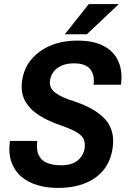

<svg xmlns="http://www.w3.org/2000/svg" viewBox="-20 -922 635 952"><path d="M420.4 -901.9H569.3L410.6 -752H301.3ZM283.2 -299.8Q223.1 -319.8 176.5 -348.6Q129.9 -377.4 105.5 -419.7Q81.1 -461.9 89.8 -522.9Q102.1 -611.8 177 -666.3Q252 -720.7 364.7 -720.7Q446.3 -720.7 496.8 -692.6Q547.4 -664.6 568.1 -615.2Q588.9 -565.9 579.6 -502H443.8Q450.7 -548.3 428 -578.1Q405.3 -607.9 347.2 -607.9Q310.5 -607.9 285.2 -596.4Q259.8 -585 245.4 -565.7Q231 -546.4 228 -522.9Q222.7 -486.8 253.2 -462.9Q283.7 -439 347.2 -419.9Q453.6 -384.3 502.2 -329.8Q550.8 -275.4 538.6 -189Q525.4 -93.3 453.9 -41.7Q382.3 9.8 266.1 9.8Q211.9 9.8 165.3 -4.2Q118.7 -18.1 85.2 -46.6Q51.8 -75.2 36.4 -119.1Q21 -163.1 29.3 -223.1H165Q159.2 -179.2 171.9 -152.6Q184.6 -126 213.4 -114.3Q242.2 -102.5 282.2 -102.5Q336.4 -102.5 365.2 -126.5Q394 -150.4 399.4 -186Q402.8 -211.9 395.5 -230.5Q388.2 -249 361.6 -265.4Q335 -281.7 283.2 -299.8Z"/></svg>

Font: Robert Sans ExtraBold
Style: Italic
Weight: 800
Italic angle: -8°
Designer: Christian Robertson (extended by Adam Twardoch)
Foundry: Google
Version: Version 12.135;April 2, 2019;FontCreator 11.5.0.2425 64-bit;